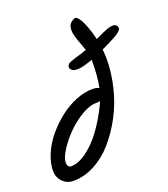

<svg xmlns="http://www.w3.org/2000/svg" viewBox="-139 -846 838 958"><g transform="rotate(-20 280.0 -367.5)"><path d="M364.3 -519Q272 -485.4 258.3 -523.4Q257.8 -525.9 257.8 -530.3Q257.8 -534.7 262.5 -540.8Q267.1 -546.9 275.4 -549.8Q302.7 -560.1 318.8 -564.2Q335 -568.4 367.2 -580.1Q363.8 -590.8 356.9 -609.1Q350.1 -627.4 345.9 -638.9Q341.8 -650.4 337.4 -666.3Q333 -682.1 333 -692.9Q333 -703.6 335.4 -714.8Q337.9 -726.1 346.4 -734.1Q355 -742.2 368.7 -747.6Q377.9 -751 390.6 -733.4Q403.3 -715.8 415.8 -683.3Q428.2 -650.9 437 -612.3Q481.9 -633.8 501.5 -641.1Q549.3 -658.7 558.6 -632.8Q565.9 -614.7 520.5 -589.8Q478 -566.9 446.8 -553.2Q449.7 -521 449.7 -505.4Q449.7 -429.2 430.9 -352.5Q412.1 -275.9 377.4 -210.9Q342.8 -146 298.3 -95.2Q253.9 -44.4 198.7 -15.6Q143.6 13.2 86.9 13.2Q52.2 13.2 29.5 -10.5Q6.8 -34.2 6.8 -67.9Q6.8 -109.9 26.4 -156Q45.9 -202.1 79.1 -242.2Q112.3 -282.2 153.3 -314.7Q194.3 -347.2 241 -366.2Q287.6 -385.3 330.1 -385.3Q354.5 -385.3 365.7 -377.4Q377.9 -433.1 377.9 -523.9Q376 -522.9 371.3 -521.2Q366.7 -519.5 364.3 -519ZM335.4 -291Q343.3 -307.6 346.7 -315.9Q337.4 -313 325.2 -313.5Q291.5 -314.5 247.6 -288.6Q203.6 -262.7 167.5 -226.3Q131.3 -189.9 106.2 -150.6Q81.1 -111.3 80.6 -86.4Q80.1 -73.7 85.4 -66.4Q90.8 -59.1 100.6 -59.1Q150.4 -59.1 213.1 -116.2Q275.9 -173.3 335.4 -291Z"/></g></svg>

Font: Yellowtail
Style: Regular
Weight: 400
Designer: Astigmatic (AOETI)
Foundry: Astigmatic (AOETI)
Version: Version 1.000